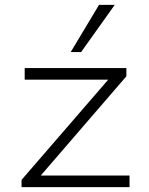

<svg xmlns="http://www.w3.org/2000/svg" viewBox="-20 -773 614 793"><path d="M69 0V-30L446 -466L454 -444H82V-492H502V-458L125 -21L116 -48H515V0ZM272 -558 389 -753H454L315 -558Z"/></svg>

Font: Nunito Sans 7pt SemiExpanded ExtraLight
Style: Regular
Weight: 250
Width: 6
Designer: Vernon Adams
Foundry: Vernon Adams
Version: Version 3.101;gftools[0.9.27]